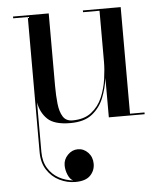

<svg xmlns="http://www.w3.org/2000/svg" viewBox="-52 -506 689 812"><g transform="rotate(-5 292.5 -100.0)"><path d="M490.5 -460V-7.5H552V0H400V-167Q394.5 -124.5 378.5 -84Q362.5 -43.5 329 -16.8Q295.5 10 236 10Q168.5 10 139.5 -17.8Q110.5 -45.5 103 -89.5V121Q103 161.5 120.5 190Q138 218.5 166.2 234Q194.5 249.5 226.5 252.5Q213 246.5 204.5 226.2Q196 206 196 186Q196 161 214.5 142Q233 123 257.5 123Q282.5 123 300.8 142.2Q319 161.5 319 190Q319 219 299 239.5Q279 260 235.5 260Q200.5 260 168.2 244Q136 228 115.8 197Q95.5 166 95.5 121V-452.5H33.5V-460H185V-153Q185 -111 188.8 -76.5Q192.5 -42 205.5 -21.2Q218.5 -0.5 246 -0.5Q295.5 -0.5 326.2 -24.5Q357 -48.5 372.8 -85.5Q388.5 -122.5 394.2 -163Q400 -203.5 400 -236.5V-452.5H330V-460Z"/></g></svg>

Font: Bodoni Moda 28pt
Style: Regular
Weight: 400
Designer: Owen Earl
Foundry: indestructible type
Version: Version 2.005